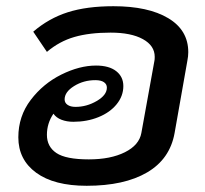

<svg xmlns="http://www.w3.org/2000/svg" viewBox="-20 -588 661 618"><path d="M586 -420Q586 -407 583 -392L542 -160Q527 -76 453.5 -33Q380 10 259 10Q154 10 96.5 -32Q39 -74 39 -146Q39 -214 79 -266.5Q119 -319 177.5 -348Q236 -377 289 -377Q331 -377 354 -359Q377 -341 377 -311Q377 -279 355.5 -252.5Q334 -226 297 -211Q260 -196 216 -196Q195 -196 178 -202.5Q161 -209 152 -222Q131 -191 131 -154Q131 -116 161.5 -95.5Q192 -75 266 -75Q336 -75 382 -98Q428 -121 435 -160L477 -392Q478 -396 478 -405Q478 -441 440 -462Q402 -483 336 -483Q268 -483 219.5 -469Q171 -455 131 -421L87 -486Q137 -529 198 -548.5Q259 -568 345 -568Q457 -568 521.5 -529.5Q586 -491 586 -420ZM188 -268Q188 -257 197.5 -250.5Q207 -244 223 -244Q259 -244 291.5 -263Q324 -282 324 -306Q324 -317 314.5 -323.5Q305 -330 287 -330Q249 -330 218.5 -311Q188 -292 188 -268Z"/></svg>

Font: KoHo SemiBold
Style: Italic
Weight: 600
Italic angle: -10°
Version: Version 1.000; ttfautohint (v1.6)